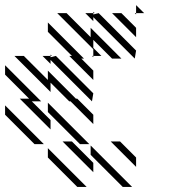

<svg xmlns="http://www.w3.org/2000/svg" viewBox="-25 -723 712 748"><path d="M505.2 -72.9 406.2 -171.9H442.7L505.2 -109.4ZM453.1 5.2 328.1 -119.8V-156.2L489.6 5.2ZM338.5 -52.1 218.8 -171.9H255.2L338.5 -88.5ZM276 5.2 161.5 -109.4V-145.8L312.5 5.2ZM286.5 -161.5 161.5 -286.5V-322.9L322.9 -161.5ZM171.9 -218.8 52.1 -338.5H88.5L-5.2 -432.3V-468.8L135.4 -328.1H99L171.9 -255.2ZM109.4 -161.5 -5.2 -276V-312.5L145.8 -161.5ZM338.5 -500 333.3 -505.2H338.5ZM338.5 -411.5 244.8 -505.2H255.2L161.5 -599V-635.4L302.1 -494.8H291.7L338.5 -447.9ZM171.9 -474 140.6 -505.2H171.9V-500L192.7 -505.2L338.5 -359.4L333.3 -328.1L171.9 -489.6ZM171.9 -364.6 31.2 -505.2H67.7L161.5 -411.5V-447.9L270.8 -338.5H276L338.5 -276V-239.6L250 -328.1H244.8L171.9 -401ZM505.2 -666.7 500 -671.9H505.2ZM505.2 -578.1 411.5 -671.9H447.9L505.2 -614.6ZM338.5 -640.6 307.3 -671.9H338.5V-666.7L359.4 -671.9L505.2 -526L500 -494.8L338.5 -656.2ZM338.5 -505.2H369.8L338.5 -536.5V-531.2L197.9 -671.9H234.4L328.1 -578.1V-614.6L447.9 -494.8H411.5L338.5 -567.7ZM171.9 -505.2H177.1L171.9 -510.4ZM505.2 -671.9H536.5L505.2 -703.1ZM338.5 -671.9H343.8L338.5 -677.1Z"/></svg>

Font: 0xA000-Monochrome
Style: Monochrome
Weight: 400
Version: Version 0.1